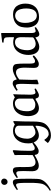

<svg xmlns="http://www.w3.org/2000/svg" viewBox="1214 -1992 957 3534"><g transform="rotate(-90 1693.0 -225.5)"><path d="M-25.9 -375 -39.1 -393.1Q56.2 -467.8 102.1 -467.8Q119.1 -467.8 131.1 -462.2Q143.1 -456.5 149.4 -446.3Q155.8 -436 158.7 -425.5Q161.6 -415 163.1 -400.9Q169.9 -357.9 169.9 -153.8Q169.9 7.3 158.2 41Q118.7 155.8 -38.1 231L-54.2 214.8Q52.7 151.4 74.2 76.2Q94.2 3.4 94.2 -153.8Q94.2 -200.7 94 -234.4Q93.8 -268.1 92.5 -295.7Q91.3 -323.2 89.8 -340.8Q88.4 -358.4 85.4 -371.6Q82.5 -384.8 79.8 -391.6Q77.1 -398.4 72 -402.3Q66.9 -406.2 62.3 -407.2Q57.6 -408.2 49.8 -408.2Q45.9 -408.2 40 -406.5Q34.2 -404.8 28.8 -402.6Q23.4 -400.4 14.9 -396.2Q6.3 -392.1 1.5 -389.6Q-3.4 -387.2 -13.2 -381.8Q-22.9 -376.5 -25.9 -375ZM115.2 -683.1Q138.2 -683.1 155.5 -667.7Q172.9 -652.3 172.9 -628.9Q172.9 -603 155.3 -584Q137.7 -564.9 111.8 -564.9Q87.4 -564.9 71.8 -582.5Q56.2 -600.1 56.2 -625Q56.2 -648.9 73.5 -666Q90.8 -683.1 115.2 -683.1Z M827.6 -105 838.4 -85.9Q807.6 -59.1 785.9 -42Q764.2 -24.9 732.7 -8.5Q701.2 7.8 677.7 7.8Q615.2 7.8 608.4 -64L600.6 -64.9Q478 9.8 412.6 9.8Q381.8 9.8 360.1 -1Q338.4 -11.7 327.6 -30.3Q316.9 -48.8 312.3 -68.6Q307.6 -88.4 307.6 -111.8Q307.6 -128.9 309.6 -195.1Q311.5 -261.2 311.5 -274.9Q311.5 -340.8 308.1 -362.8Q304.7 -384.8 294.4 -396Q287.1 -404.8 266.6 -404.8Q247.6 -404.8 195.8 -375L182.6 -395Q212.4 -418 227.8 -429Q243.2 -439.9 271 -453.9Q298.8 -467.8 318.4 -467.8Q358.4 -467.8 372.1 -442.4Q384.3 -418.9 385.3 -342.8Q385.3 -327.6 384.8 -292Q384.8 -261.2 384.8 -244.1Q384.8 -156.7 391.1 -125Q403.8 -63.5 451.2 -53.2Q462.4 -50.8 474.6 -50.8Q495.6 -50.8 521.5 -60.3Q547.4 -69.8 562.5 -78.4Q577.6 -86.9 605.5 -104Q605.5 -135.7 606 -214.4Q606.4 -293 606.4 -329.1Q606.4 -414.1 605.5 -435.1L682.6 -470.2L695.8 -459Q683.6 -314 683.6 -181.2Q683.6 -161.1 683.8 -150.9Q684.1 -140.6 685.3 -124.3Q686.5 -107.9 689.7 -99.6Q692.9 -91.3 698 -82Q703.1 -72.8 711.9 -68.8Q720.7 -64.9 732.4 -64.9Q762.7 -64.9 819.8 -106.9Z M1136.2 -51.8Q1099.6 -30.8 1080.8 -20.8Q1062 -10.7 1028.3 0.2Q994.6 11.2 965.3 11.2Q902.3 11.2 861.3 -43.2Q820.3 -97.7 820.3 -184.1Q820.3 -314 885.3 -389.4Q950.2 -464.8 1049.3 -464.8Q1121.6 -464.8 1166.5 -431.2L1217.3 -460L1231.4 -454.1Q1222.2 -281.7 1222.2 -82Q1222.2 22 1200.2 85.9Q1180.7 138.7 1127.4 179.2Q1057.6 232.9 965.3 232.9Q886.7 232.9 827.1 176.8L876.5 115.2H890.6Q904.8 144 934.6 168Q964.4 191.9 990.2 191.9Q1028.8 191.9 1058.3 173.3Q1087.9 154.8 1106.2 121.8Q1124.5 88.9 1134.3 47.1Q1144 5.4 1145.5 -44.9ZM1145.5 -99.1V-362.8Q1143.6 -396 1117.2 -413.6Q1090.8 -431.2 1056.2 -431.2Q1022.5 -431.2 995.4 -415.8Q968.3 -400.4 952.1 -377Q936 -353.5 925.3 -322Q914.6 -290.5 910.4 -261.5Q906.2 -232.4 906.2 -203.1Q906.2 -139.6 943.1 -95.7Q980 -51.8 1020.5 -51.8Q1051.8 -51.8 1088.1 -67.1Q1124.5 -82.5 1145.5 -99.1Z M1667 -431.2 1719.7 -461.9 1725.1 -457Q1718.8 -337.9 1718.8 -238.8Q1718.8 -229 1718 -209.2Q1717.3 -189.5 1717 -174.3Q1716.8 -159.2 1717 -139.4Q1717.3 -119.6 1719.7 -105.5Q1722.2 -91.3 1726.3 -78.4Q1730.5 -65.4 1738.5 -58.6Q1746.6 -51.8 1757.8 -51.8Q1774.4 -51.8 1822.8 -69.8L1830.1 -45.9Q1827.1 -44.4 1816.4 -37.8Q1805.7 -31.2 1801.5 -28.8Q1797.4 -26.4 1787.1 -20.5Q1776.9 -14.6 1771.5 -11.7Q1766.1 -8.8 1757.1 -4.2Q1748 0.5 1741.9 2.7Q1735.8 4.9 1728.5 7.6Q1721.2 10.3 1715.3 11.2Q1709.5 12.2 1704.1 12.2Q1678.2 12.2 1665 -3.2Q1651.9 -18.6 1647 -46.9L1631.8 -50.8Q1536.6 12.2 1468.8 12.2Q1429.2 12.2 1399.4 -5.6Q1369.6 -23.4 1353.5 -53.2Q1337.4 -83 1329.6 -116Q1321.8 -148.9 1321.8 -185.1Q1321.8 -228.5 1330.1 -268.6Q1338.4 -308.6 1356.9 -344.7Q1375.5 -380.9 1402.6 -407.7Q1429.7 -434.6 1470.2 -450.2Q1510.7 -465.8 1560.1 -465.8Q1585.4 -465.8 1614.5 -456.8Q1643.6 -447.8 1667 -431.2ZM1645 -99.1V-329.1Q1645 -346.2 1644.5 -355.5Q1644 -364.7 1640.1 -377.4Q1636.2 -390.1 1628.9 -397.9Q1597.2 -431.2 1561 -431.2Q1505.4 -431.2 1465.8 -393.1Q1445.3 -373 1429.4 -328.4Q1413.6 -283.7 1412.1 -214.8Q1410.2 -140.6 1439.9 -95.2Q1465.8 -54.2 1539.1 -54.2Q1586.9 -54.2 1645 -99.1Z M1992.7 -18.1 1922.4 5.9 1907.7 -1Q1916.5 -229.5 1916.5 -297.9Q1916.5 -356.4 1909.4 -384.8Q1902.3 -413.1 1879.4 -413.1Q1869.6 -413.1 1856.4 -407.7Q1843.3 -402.3 1833 -396.2Q1822.8 -390.1 1804.7 -377.9L1787.6 -399.9Q1817.4 -421.4 1834.2 -433.1Q1851.1 -444.8 1878.2 -458Q1905.3 -471.2 1922.4 -471.2Q1957 -471.2 1973.4 -452.9Q1989.7 -434.6 1994.6 -402.8L2002.4 -397Q2056.6 -429.7 2102.5 -449.5Q2148.4 -469.2 2191.4 -469.2Q2243.2 -469.2 2268.6 -439.9Q2277.8 -428.7 2282.5 -392.8Q2287.1 -356.9 2287.8 -329.6Q2288.6 -302.2 2288.6 -255.9Q2288.6 -137.2 2289.6 -125Q2292 -78.1 2309.1 -66.9Q2318.8 -60.1 2336.4 -60.1Q2364.3 -60.1 2416.5 -100.1H2429.7L2438.5 -79.1Q2400.4 -41.5 2357.7 -15.9Q2314.9 9.8 2281.2 9.8Q2209.5 9.8 2209.5 -78.1L2214.4 -249Q2214.4 -329.6 2194.6 -369.9Q2174.8 -410.2 2124.5 -410.2Q2072.3 -410.2 1995.6 -349.1Q1989.3 -193.8 1989.3 -116.2Q1989.3 -87.9 1992.7 -18.1Z M2676.3 -660.2 2681.2 -664.1 2844.2 -684.1 2852.5 -674.8V-109.9Q2854.5 -82.5 2862.3 -65.2Q2870.1 -47.9 2890.1 -47.9Q2902.3 -47.9 2951.2 -66.9L2959.5 -43.9Q2929.7 -23.4 2915.3 -14.2Q2900.9 -4.9 2874.8 7.1Q2848.6 19 2830.6 19Q2803.2 19 2788.1 -2.7Q2772.9 -24.4 2771.5 -54.2Q2667 18.1 2597.2 18.1Q2556.6 18.1 2526.4 0Q2496.1 -18.1 2479.7 -48.1Q2463.4 -78.1 2455.8 -111.3Q2448.2 -144.5 2448.2 -180.2Q2448.2 -223.1 2457.3 -263.4Q2466.3 -303.7 2485.4 -339.8Q2504.4 -376 2531.7 -403.1Q2559.1 -430.2 2598.6 -446Q2638.2 -461.9 2685.5 -461.9Q2722.2 -461.9 2768.6 -446.8L2775.4 -451.2Q2775.4 -461.9 2775.1 -484.1Q2774.9 -506.3 2774.7 -520.8Q2774.4 -535.2 2773.7 -552.5Q2772.9 -569.8 2771.7 -582.3Q2770.5 -594.7 2768.6 -602.1Q2764.6 -614.3 2754.9 -622.3Q2745.1 -630.4 2730.2 -633.5Q2715.3 -636.7 2704.6 -637.5Q2693.8 -638.2 2677.2 -638.2ZM2771.5 -95.2 2775.4 -310.1Q2775.4 -328.6 2773.7 -343.5Q2772 -358.4 2766.1 -375Q2760.3 -391.6 2750.2 -402.6Q2740.2 -413.6 2722.7 -420.9Q2705.1 -428.2 2681.2 -428.2Q2654.3 -428.2 2631.6 -418.2Q2608.9 -408.2 2593.5 -390.6Q2578.1 -373 2566.4 -351.1Q2554.7 -329.1 2548.1 -303.2Q2541.5 -277.3 2538.3 -252.7Q2535.2 -228 2535.2 -203.1Q2535.2 -174.8 2541.3 -148.9Q2547.4 -123 2560.3 -99.6Q2573.2 -76.2 2597.2 -62Q2621.1 -47.9 2653.3 -47.9Q2680.7 -47.9 2716.3 -61.8Q2752 -75.7 2771.5 -95.2Z M3045.9 -315.9Q3038.1 -282.7 3038.1 -238.8Q3038.1 -210.9 3041.5 -184.1Q3044.9 -157.2 3054.4 -127.9Q3064 -98.6 3078.4 -76.9Q3092.8 -55.2 3117.2 -41Q3141.6 -26.9 3172.9 -26.9Q3204.1 -26.9 3227.8 -39.3Q3251.5 -51.8 3265.6 -70.8Q3279.8 -89.8 3288.6 -116.5Q3297.4 -143.1 3300.5 -168Q3303.7 -192.9 3303.7 -220.2Q3303.7 -248 3301 -273.4Q3298.3 -298.8 3289.8 -327.6Q3281.2 -356.4 3267.3 -377.2Q3253.4 -397.9 3228.8 -411.9Q3204.1 -425.8 3171.9 -425.8Q3128.9 -425.8 3094 -397.5Q3059.1 -369.1 3045.9 -315.9ZM3146 14.2Q3096.2 14.2 3058.8 -3.4Q3021.5 -21 2999.5 -51.5Q2977.5 -82 2966.3 -117.9Q2955.1 -153.8 2952.1 -195.8Q2952.1 -258.8 2963.1 -307.4Q2974.1 -356 3006.8 -391.1Q3040.5 -428.2 3090.1 -446.5Q3139.6 -464.8 3194.8 -464.8Q3247.6 -464.8 3287.4 -445.6Q3327.1 -426.3 3349.4 -393.3Q3371.6 -360.4 3382.3 -321.5Q3393.1 -282.7 3393.1 -238.8Q3393.1 -123.5 3335 -59.1Q3301.8 -21.5 3252.2 -3.7Q3202.6 14.2 3146 14.2Z"/></g></svg>

Font: Aref Ruqaa
Style: Regular
Weight: 400
Designer: Abdoulla Aref
Version: Version 0.7